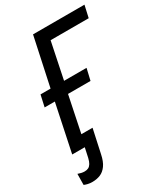

<svg xmlns="http://www.w3.org/2000/svg" viewBox="-219 -813 970 1109"><g transform="rotate(-30 266.0 -259.0)"><path d="M60 196Q44 196 29.5 192.5Q15 189 7 185L8 112Q19 116 30 118.5Q41 121 52 121Q67 121 77.5 115.5Q88 110 95.5 97.5Q103 85 108 64L138 -75H217L183 82Q174 126 156 151Q138 176 114 186Q90 196 60 196ZM38 0 104 -315H36L53 -392H120L189 -714H532L514 -634H260L210 -392H360L342 -315H192L127 0Z"/></g></svg>

Font: Noto Sans Display
Style: Italic
Weight: 400
Italic angle: -12°
Designer: Monotype Design Team
Foundry: Monotype Imaging Inc.
Version: Version 2.003